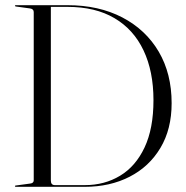

<svg xmlns="http://www.w3.org/2000/svg" viewBox="-20 -720 718 740"><path d="M37.5 -2.5Q37.5 -5 41 -5L96 -12.5Q110 -14 110 -25V-673.5Q110 -685.5 95.5 -687.5L41 -695Q37.5 -696 37.5 -697.5Q37.5 -700 41 -700H240Q361 -700 451.5 -652.8Q542 -605.5 591.8 -520.8Q641.5 -436 641.5 -322.5Q641.5 -222 598.2 -149.8Q555 -77.5 479.5 -38.8Q404 0 307 0H41Q37.5 0 37.5 -2.5ZM307 -6.5Q383 -6.5 443 -42.8Q503 -79 537.2 -151.8Q571.5 -224.5 571.5 -334Q571.5 -445 533.2 -525.8Q495 -606.5 421.2 -650Q347.5 -693.5 240.5 -693.5H176V-24Q176 -6.5 191.5 -6.5Z"/></svg>

Font: Fraunces 144pt Light
Style: Regular
Weight: 300
Version: Version 1.000;[b76b70a41]